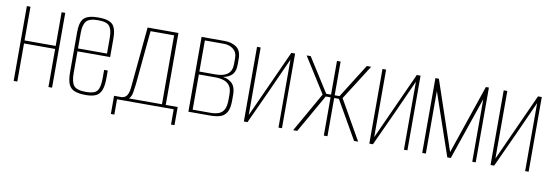

<svg xmlns="http://www.w3.org/2000/svg" viewBox="-49 -826 3603 1251"><g transform="rotate(10 1752.5 -200.5)"><path d="M49 0V-495H73V-272H279V-495H303V0H279V-252H73V0Z M528 9Q479 9 451.5 -2.5Q424 -14 412.5 -42Q401 -70 401 -121V-385Q401 -453 427.5 -478Q454 -503 522 -503Q589 -503 615 -478Q641 -453 641 -385V-262H425V-119Q425 -59 444.5 -35Q464 -11 526 -11Q581 -11 599 -34Q617 -57 617 -119V-173H641V-122Q641 -73 630 -44Q619 -15 594.5 -3Q570 9 528 9ZM425 -281H617V-384Q617 -437 599 -461Q581 -485 522 -485Q464 -485 444.5 -461Q425 -437 425 -384Z M710 102V-18H762Q776 -20 785.5 -27.5Q795 -35 801.5 -51Q808 -67 810 -93L848 -494H1052V-18H1131V102H1108V1H733V102ZM809 -18H1027V-474H871L837 -116Q834 -93 829.5 -63.5Q825 -34 809 -18Z M1205 0V-495H1359Q1404 -495 1436 -473Q1468 -451 1468 -395V-357Q1468 -307 1439 -284Q1410 -261 1367 -261V-264Q1413 -264 1443 -239.5Q1473 -215 1473 -159V-121Q1473 -69 1457.5 -43Q1442 -17 1414.5 -8.5Q1387 0 1350 0ZM1230 -18H1346Q1378 -18 1401 -26Q1424 -34 1436.5 -56.5Q1449 -79 1449 -124V-157Q1449 -196 1433.5 -216Q1418 -236 1393 -243.5Q1368 -251 1338 -251H1230ZM1230 -270H1337Q1390 -270 1417 -291.5Q1444 -313 1444 -357V-398Q1444 -436 1418 -456Q1392 -476 1357 -476H1230Z M1572 0V-494H1596V-47L1799 -494H1824V0H1801V-450Q1750 -337 1699.5 -225Q1649 -113 1596 0Z M1898 0 2047 -262 1900 -495H1927L2069 -271H2101V-494H2125V-271H2157L2298 -495H2327L2179 -262L2328 0H2301L2156 -253H2125V0H2101V-253H2069L1925 0Z M2402 0V-494H2426V-47L2629 -494H2654V0H2631V-450Q2580 -337 2529.5 -225Q2479 -113 2426 0Z M2752 0V-495H2775L2930 -37L3086 -495H3106V0H3083V-414L2941 0H2918L2776 -414V0Z M3204 0V-494H3228V-47L3431 -494H3456V0H3433V-450Q3382 -337 3331.5 -225Q3281 -113 3228 0Z"/></g></svg>

Font: Alumni Sans SC Thin
Style: Regular
Weight: 100
Designer: Robert E. Leuschke
Foundry: Robert E. Leuschke
Version: Version 1.018